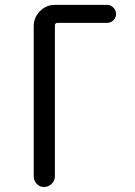

<svg xmlns="http://www.w3.org/2000/svg" viewBox="-20 -750 540 770"><path d="M115.2 -42V-644.5Q115.2 -679.7 140.1 -705.1Q165 -730.5 200.2 -730.5H409.2Q423.8 -730.5 434.6 -719.7Q445.3 -709 445.3 -693.8Q445.3 -678.7 434.6 -668.5Q423.8 -658.2 409.2 -658.2H210.9Q200.2 -658.2 200.2 -647.5V-42Q200.2 -25.4 187 -12.7Q173.8 0 156.7 0Q139.6 0 127.4 -12.7Q115.2 -25.4 115.2 -42Z"/></svg>

Font: Rounded-X Mgen+ 2m regular
Style: Regular
Weight: 400
Designer: [Source Han Sans]
Ryoko NISHIZUKA  (kana & ideographs); Paul D. Hunt (Latin, Greek & Cyrillic); Wenlong ZHANG  (bopomofo
Version: Version 1.059.20150602